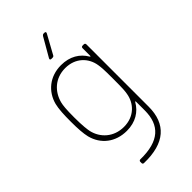

<svg xmlns="http://www.w3.org/2000/svg" viewBox="-270 -783 1064 1064"><g transform="rotate(-45 262.0 -250.5)"><path d="M308 -701H302C297 -701 293 -698 290 -694L226 -583C222 -576 225 -571 233 -571H242C247 -571 252 -573 254 -578L315 -689C319 -696 316 -701 308 -701ZM397 -491V-431C397 -427 394 -426 392 -430C364 -478 315 -509 246 -509C156 -509 93 -454 73 -378C65 -345 63 -304 63 -249C63 -193 66 -153 73 -124C93 -45 158 7 247 7C316 7 365 -25 392 -73C394 -77 397 -76 397 -72V-3C397 112 334 174 188 171C182 171 178 175 178 181V190C178 196 181 200 188 200C348 204 427 133 427 -3V-491C427 -497 423 -501 417 -501H407C401 -501 397 -497 397 -491ZM392 -138C382 -75 333 -20 251 -20C171 -20 116 -72 101 -138C98 -152 93 -187 93 -252C93 -316 96 -343 101 -363C118 -428 170 -481 251 -481C331 -481 382 -428 392 -363C395 -342 397 -334 397 -250C397 -166 395 -157 392 -138Z"/></g></svg>

Font: Barlow Thin
Style: Regular
Weight: 250
Designer: Jeremy Tribby
Foundry: Tribby Type
Version: Version 1.422;hotconv 1.0.109;makeotfexe 2.5.65596